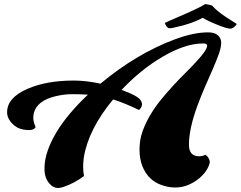

<svg xmlns="http://www.w3.org/2000/svg" viewBox="-20 -924 1207 963"><path d="M15.6 0ZM677.7 -372.1Q605 -407.2 547.4 -425.3Q422.9 -274.9 400.4 -133.8Q397 -110.8 397 -87.6Q397 -64.5 401.4 -41Q352.5 -4.9 300.8 12.7Q282.7 19 271.5 19Q260.3 19 248.3 13.2Q236.3 7.3 226.6 -4.9Q203.1 -32.2 203.1 -77.6Q203.1 -123 219.5 -169.4Q235.8 -215.8 264.6 -263.2Q318.8 -352.5 420.9 -449.2Q380.9 -451.7 341.3 -451.7Q301.8 -451.7 258.8 -441.4Q168 -419.9 150.4 -359.4Q147 -348.6 147 -331.3Q147 -314 158.7 -286.6Q148.9 -268.6 113.3 -272Q76.2 -275.4 55.2 -292Q15.6 -323.2 15.6 -360.8Q15.6 -434.1 118.2 -478.5Q213.4 -520 350.1 -520Q411.1 -520 483.9 -504.4Q667 -656.7 859.4 -727.5Q952.1 -761.7 1023.4 -761.7Q1056.6 -761.7 1073 -746.8Q1089.4 -731.9 1089.4 -709.2Q1089.4 -686.5 1077.4 -652.8Q1065.4 -619.1 1047.4 -577.9Q1029.3 -536.6 1008.5 -489.3Q987.8 -441.9 969.7 -392.6Q927.7 -277.8 927.7 -198.2Q927.7 -140.1 979 -140.1Q993.7 -140.1 1011.2 -147.5Q1020.5 -141.1 1026.4 -130.6Q1032.2 -120.1 1032.2 -112.3Q1032.2 -104.5 1026.1 -89.8Q1020 -75.2 1008.8 -60.3Q997.6 -45.4 981.7 -31.7Q965.8 -18.1 946.8 -7.3Q875.5 33.2 792.5 4.9Q723.6 -18.1 694.3 -89.8Q679.7 -127 679.7 -174.3Q679.7 -221.7 694.3 -263.4Q709 -305.2 732.7 -345.5Q756.3 -385.7 786.9 -423.3Q817.4 -460.9 849.4 -495.4Q881.3 -529.8 911.9 -560.1Q942.4 -590.3 965.8 -616.2Q1019 -673.3 1019 -694.8Q1019 -706.1 998.5 -706.1Q909.7 -706.1 795.9 -639.6Q686 -575.2 589.8 -473.1Q667.5 -445.3 684.1 -422.9Q703.1 -397.5 677.7 -372.1ZM859.9 -787.1Q838.9 -782.2 832.3 -782.2Q825.7 -782.2 822.3 -784.9Q818.8 -787.6 815.4 -791.5Q810.1 -798.8 806.2 -808.6Q824.7 -817.9 852.5 -829.6Q880.4 -841.3 909.7 -854.5Q983.4 -886.7 1009.3 -903.8Q1039.1 -899.4 1044.9 -895Q1068.4 -868.2 1112.1 -839.4Q1155.8 -810.5 1167.5 -803.7Q1163.6 -795.4 1153.6 -787.8Q1143.6 -780.3 1134.5 -780.3Q1125.5 -780.3 1107.9 -785.9Q1090.3 -791.5 1069.8 -799.8Q1020 -819.8 996.6 -835Q945.3 -805.7 859.9 -787.1Z"/></svg>

Font: Molle
Style: Regular
Weight: 400
Italic angle: -22°
Designer: Elena Albertoni
Foundry: Elena Albertoni
Version: Version 1.001; ttfautohint (v0.92) -l 12 -r 12 -G 200 -x 10 